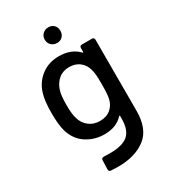

<svg xmlns="http://www.w3.org/2000/svg" viewBox="-213 -794 969 1096"><g transform="rotate(-30 271.5 -245.5)"><path d="M404 -509H470Q477 -509 481 -505Q485 -501 485 -494V-26Q485 94 416.5 146.5Q348 199 234 199Q218 199 188 197Q174 197 174 181L176 122Q176 115 181 111Q186 107 193 108Q207 109 232 109Q315 109 352 77.5Q389 46 389 -29V-46Q389 -49 387 -49.5Q385 -50 383 -48Q340 0 261 0Q196 0 143.5 -34Q91 -68 71 -134Q58 -178 58 -256Q58 -339 73 -384Q92 -444 140.5 -480.5Q189 -517 255 -517Q337 -517 383 -468Q385 -465 387 -466Q389 -467 389 -470V-494Q389 -501 393 -505Q397 -509 404 -509ZM389 -257Q389 -299 387.5 -316.5Q386 -334 382 -350Q374 -387 346 -410.5Q318 -434 276 -434Q234 -434 206 -410.5Q178 -387 166 -350Q155 -320 155 -257Q155 -188 165 -163Q175 -126 204.5 -102.5Q234 -79 276 -79Q320 -79 347.5 -102.5Q375 -126 383 -163Q386 -179 387.5 -197Q389 -215 389 -257ZM234 -639Q234 -661 249 -675.5Q264 -690 287 -690Q309 -690 323 -676Q337 -662 337 -639Q337 -616 323 -601.5Q309 -587 287 -587Q264 -587 249 -601.5Q234 -616 234 -639Z"/></g></svg>

Font: Barlow_Medium_SS
Style: Regular
Weight: 500
Designer: Jeremy Tribby
Foundry: Jeremy Tribby
Version: Version 1.101 August 23, 2024